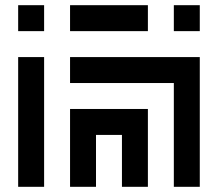

<svg xmlns="http://www.w3.org/2000/svg" viewBox="-20 -720 840 740"><path d="M150 -600V-700H50V-600ZM250 -700V-600H550V-700ZM650 -600H750V-700H650ZM150 0V-500H50V0ZM250 -400H650V0H750V-500H250ZM250 -300V0H350V-200H450V0H550V-300Z"/></svg>

Font: Mourier
Style: Regular
Weight: 400
Designer: Eric Mourier
Foundry: Velvetyne Type Foundry
Version: Version 2.000;hotconv 1.0.109;makeotfexe 2.5.65596